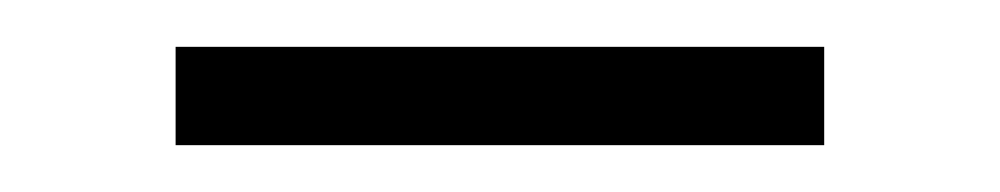

<svg xmlns="http://www.w3.org/2000/svg" viewBox="-20 -629 427 82"><path d="M55 -567V-609H332V-567Z"/></svg>

Font: Kanit ExtraLight
Style: Regular
Weight: 275
Designer: Katatrad Team
Foundry: CadsonDemak
Version: Version 2.000; ttfautohint (v1.8.3)